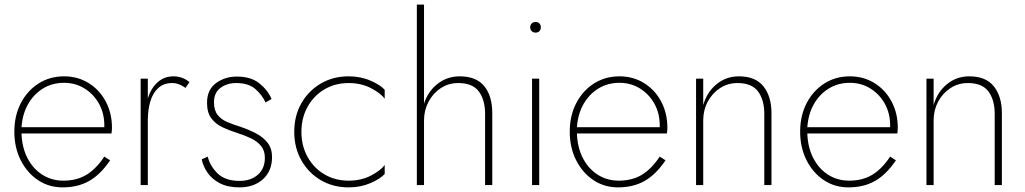

<svg xmlns="http://www.w3.org/2000/svg" viewBox="-20 -800 4433 830"><path d="M251 10Q191 10 144 -21.5Q97 -53 69.5 -107.5Q42 -162 42 -231Q42 -300 70 -354Q98 -408 146.5 -439Q195 -470 257 -470Q316 -470 363 -441Q410 -412 437 -361.5Q464 -311 464 -248Q464 -243 463.5 -235.5Q463 -228 462 -223H73Q75 -163 98.5 -117Q122 -71 162.5 -45Q203 -19 254 -19Q311 -19 353 -44Q395 -69 431 -123L456 -107Q415 -46 366 -18Q317 10 251 10ZM257 -442Q206 -442 166 -417.5Q126 -393 101.5 -350Q77 -307 73 -250H431Q431 -254 431 -258Q431 -310 408 -351.5Q385 -393 345.5 -417.5Q306 -442 257 -442Z M619 -460V-375Q633 -419 661.5 -444.5Q690 -470 730 -470Q769 -470 799 -445L782 -420Q768 -430 754 -435.5Q740 -441 724 -441Q687 -441 663.5 -419Q640 -397 629.5 -360.5Q619 -324 619 -280V0H588V-460Z M878 -123Q888 -82 921 -50Q954 -18 1016 -18Q1064 -18 1094.5 -44.5Q1125 -71 1125 -118Q1125 -149 1108.5 -169Q1092 -189 1065 -202Q1038 -215 1006 -225Q971 -236 941.5 -250Q912 -264 893.5 -288.5Q875 -313 875 -356Q875 -412 913.5 -440.5Q952 -469 1004 -469Q1065 -469 1101.5 -439.5Q1138 -410 1154 -372L1128 -357Q1113 -390 1083.5 -415.5Q1054 -441 1001 -441Q961 -441 933 -420Q905 -399 905 -358Q905 -323 921 -303Q937 -283 963.5 -272Q990 -261 1022 -251Q1057 -239 1087.5 -223Q1118 -207 1137 -182.5Q1156 -158 1156 -121Q1156 -61 1117 -25.5Q1078 10 1015 10Q965 10 931 -7.5Q897 -25 877.5 -53Q858 -81 852 -111Z M1283 -230Q1283 -169 1310 -121Q1337 -73 1383 -46Q1429 -19 1487 -19Q1542 -19 1584.5 -41.5Q1627 -64 1643 -87V-48Q1624 -27 1581.5 -8.5Q1539 10 1487 10Q1420 10 1367 -21Q1314 -52 1283 -106.5Q1252 -161 1252 -230Q1252 -300 1283 -354Q1314 -408 1367 -439Q1420 -470 1487 -470Q1539 -470 1581.5 -451.5Q1624 -433 1643 -412V-373Q1627 -396 1584.5 -418.5Q1542 -441 1487 -441Q1429 -441 1383 -414Q1337 -387 1310 -339Q1283 -291 1283 -230Z M2077 -308Q2077 -368 2050 -404.5Q2023 -441 1961 -441Q1919 -441 1885.5 -419Q1852 -397 1832.5 -360Q1813 -323 1813 -280V0H1782V-780H1813V-352Q1830 -405 1871.5 -437.5Q1913 -470 1967 -470Q2039 -470 2073.5 -427.5Q2108 -385 2108 -311V0H2077Z M2272 -682Q2272 -692 2278.5 -698.5Q2285 -705 2295 -705Q2306 -705 2312 -698.5Q2318 -692 2318 -682Q2318 -672 2312 -665.5Q2306 -659 2295 -659Q2285 -659 2278.5 -665.5Q2272 -672 2272 -682ZM2280 -460H2311V0H2280Z M2652 10Q2592 10 2545 -21.5Q2498 -53 2470.5 -107.5Q2443 -162 2443 -231Q2443 -300 2471 -354Q2499 -408 2547.5 -439Q2596 -470 2658 -470Q2717 -470 2764 -441Q2811 -412 2838 -361.5Q2865 -311 2865 -248Q2865 -243 2864.5 -235.5Q2864 -228 2863 -223H2474Q2476 -163 2499.5 -117Q2523 -71 2563.5 -45Q2604 -19 2655 -19Q2712 -19 2754 -44Q2796 -69 2832 -123L2857 -107Q2816 -46 2767 -18Q2718 10 2652 10ZM2658 -442Q2607 -442 2567 -417.5Q2527 -393 2502.5 -350Q2478 -307 2474 -250H2832Q2832 -254 2832 -258Q2832 -310 2809 -351.5Q2786 -393 2746.5 -417.5Q2707 -442 2658 -442Z M3284 -308Q3284 -368 3257 -404.5Q3230 -441 3168 -441Q3126 -441 3092.5 -419Q3059 -397 3039.5 -360.5Q3020 -324 3020 -280V0H2989V-460H3020V-346Q3036 -402 3077.5 -436Q3119 -470 3174 -470Q3246 -470 3280.5 -426.5Q3315 -383 3315 -311V0H3284Z M3648 10Q3588 10 3541 -21.5Q3494 -53 3466.5 -107.5Q3439 -162 3439 -231Q3439 -300 3467 -354Q3495 -408 3543.5 -439Q3592 -470 3654 -470Q3713 -470 3760 -441Q3807 -412 3834 -361.5Q3861 -311 3861 -248Q3861 -243 3860.5 -235.5Q3860 -228 3859 -223H3470Q3472 -163 3495.5 -117Q3519 -71 3559.5 -45Q3600 -19 3651 -19Q3708 -19 3750 -44Q3792 -69 3828 -123L3853 -107Q3812 -46 3763 -18Q3714 10 3648 10ZM3654 -442Q3603 -442 3563 -417.5Q3523 -393 3498.5 -350Q3474 -307 3470 -250H3828Q3828 -254 3828 -258Q3828 -310 3805 -351.5Q3782 -393 3742.5 -417.5Q3703 -442 3654 -442Z M4280 -308Q4280 -368 4253 -404.5Q4226 -441 4164 -441Q4122 -441 4088.5 -419Q4055 -397 4035.5 -360.5Q4016 -324 4016 -280V0H3985V-460H4016V-346Q4032 -402 4073.5 -436Q4115 -470 4170 -470Q4242 -470 4276.5 -426.5Q4311 -383 4311 -311V0H4280Z"/></svg>

Font: Jost* Thin
Style: Regular
Weight: 200
Version: Version 3.7